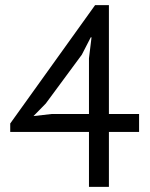

<svg xmlns="http://www.w3.org/2000/svg" viewBox="-20 -731 585 751"><path d="M524 -215H406V0H328V-215H20V-248L352 -711H406V-285H524ZM328 -503 338 -585H335L300 -517L159 -326L111 -277L181 -285H328Z"/></svg>

Font: PTSans
Style: Regular
Weight: 400
Designer: A.Korolkova, O.Umpeleva, V.Yefimov
Foundry: ParaType Ltd
Version: Version 2.003W OFL